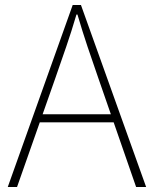

<svg xmlns="http://www.w3.org/2000/svg" viewBox="-20 -746 614 766"><path d="M11 0 270 -726H303L563 0H523L372 -435Q349 -501 329 -560.5Q309 -620 289 -688H285Q265 -620 244.5 -560.5Q224 -501 201 -435L48 0ZM123 -258V-290H447V-258Z"/></svg>

Font: Noto Sans TC Thin Thin
Style: Regular
Weight: 250
Version: Version 2.004-H2;hotconv 1.0.118;makeotfexe 2.5.65603